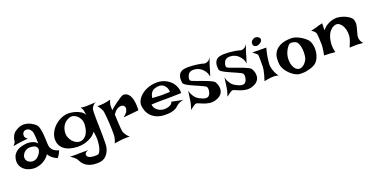

<svg xmlns="http://www.w3.org/2000/svg" viewBox="-22 -1364 4535 2312"><g transform="rotate(-20 2245.0 -208.0)"><path d="M87.9 -395.5Q92.8 -401.4 94.2 -417.5Q95.7 -433.6 102.1 -454.1Q108.4 -474.6 124 -497.1Q139.6 -519.5 174.8 -539.1Q209 -558.6 241.2 -562.5Q273.4 -566.4 302.7 -559.6Q332 -552.7 357.9 -538.1Q383.8 -523.4 405.3 -505.9Q419.9 -494.1 428.7 -472.2Q437.5 -450.2 442.4 -422.9Q447.3 -395.5 449.7 -365.7Q452.1 -335.9 453.1 -308.1Q454.1 -280.3 454.6 -257.3Q455.1 -234.4 458 -219.7Q461.9 -198.2 471.7 -183.1Q481.4 -168 493.2 -157.7Q504.9 -147.5 516.6 -141.6Q528.3 -135.7 537.1 -132.8Q543 -129.9 547.9 -128.9Q557.6 -125 561.5 -128.9Q555.7 -115.2 550.8 -105.5Q545.9 -95.7 543 -88.9Q539.1 -81.1 536.1 -76.2Q533.2 -70.3 529.3 -65.4Q526.4 -60.5 521.5 -54.7Q516.6 -48.8 511.7 -42Q499 -46.9 487.8 -53.7Q476.6 -60.5 467.8 -66.4Q457 -73.2 448.2 -80.1Q439.5 -86.9 431.6 -95.7Q424.8 -103.5 417.5 -112.3Q410.2 -121.1 405.3 -131.8Q399.4 -119.1 377.4 -95.7Q355.5 -72.3 320.3 -53.2Q285.2 -34.2 238.8 -26.4Q192.4 -18.6 136.7 -37.1Q112.3 -44.9 90.8 -60.1Q69.3 -75.2 54.2 -96.7Q39.1 -118.2 32.7 -146Q26.4 -173.8 33.2 -208Q40 -242.2 57.6 -265.6Q75.2 -289.1 99.6 -303.7Q124 -318.4 154.3 -326.2Q184.6 -334 216.8 -336.9Q242.2 -337.9 267.6 -334Q289.1 -330.1 312.5 -319.8Q335.9 -309.6 352.5 -289.1Q351.6 -340.8 349.1 -371.6Q346.7 -402.3 344.7 -418.9Q340.8 -438.5 337.9 -446.3Q333 -453.1 327.6 -461.9Q322.3 -470.7 314.5 -478Q306.6 -485.4 294.9 -490.2Q283.2 -495.1 267.6 -494.1Q251 -493.2 241.2 -485.4Q231.4 -477.5 226.1 -467.3Q220.7 -457 219.7 -445.3Q218.8 -433.6 220.7 -424.8Q222.7 -418.9 226.6 -412.1Q230.5 -406.2 237.3 -399.4Q244.1 -392.6 255.9 -387.7Q233.4 -384.8 215.8 -383.3Q198.2 -381.8 185.5 -379.9Q170.9 -377.9 160.2 -377Q149.4 -376 134.8 -373Q122.1 -371.1 103.5 -368.2Q85 -365.2 60.5 -360.4Q66.4 -367.2 71.3 -373.5Q76.2 -379.9 80.1 -384.8Q84 -390.6 87.9 -395.5ZM234.4 -279.3Q216.8 -278.3 199.2 -271Q181.6 -263.7 168 -250.5Q154.3 -237.3 145 -220.2Q135.7 -203.1 135.7 -182.6Q135.7 -162.1 146 -147Q156.2 -131.8 173.3 -122.1Q190.4 -112.3 210.4 -110.4Q230.5 -108.4 250 -114.3Q268.6 -121.1 285.2 -136.2Q301.8 -151.4 313.5 -169.4Q325.2 -187.5 330.1 -205.6Q335 -223.6 331.1 -235.4Q323.2 -260.7 295.9 -271Q268.6 -281.2 234.4 -279.3Z M1012.7 -414.1Q1009.8 -433.6 1007.8 -446.8Q1005.9 -460 1003.9 -467.8Q1002 -477.5 1001 -482.4Q999 -487.3 996.1 -493.2Q994.1 -498 989.7 -504.9Q985.4 -511.7 979.5 -520.5Q992.2 -516.6 1005.4 -515.6Q1018.6 -514.6 1030.3 -513.7Q1043 -512.7 1056.6 -513.7Q1070.3 -513.7 1087.9 -514.6Q1103.5 -515.6 1125.5 -516.1Q1147.5 -516.6 1175.8 -518.6Q1159.2 -514.6 1147.9 -505.4Q1136.7 -496.1 1128.9 -485.4Q1120.1 -473.6 1114.3 -460Q1109.4 -447.3 1108.4 -411.6Q1107.4 -376 1108.4 -327.6Q1109.4 -279.3 1110.8 -223.6Q1112.3 -168 1112.8 -117.2Q1113.3 -66.4 1112.3 -24.9Q1111.3 16.6 1107.4 36.1Q1093.8 97.7 1056.6 136.2Q1019.5 174.8 959 177.7Q885.7 180.7 843.3 164.1Q800.8 147.5 777.3 123.5Q753.9 99.6 742.2 75.2Q730.5 50.8 717.8 38.1Q706.1 27.3 694.3 17.6Q683.6 9.8 672.4 2Q661.1 -5.9 650.4 -7.8Q678.7 -6.8 701.2 -6.8Q723.6 -6.8 739.3 -6.8Q756.8 -6.8 770.5 -7.8H801.8H890.6Q871.1 -2 861.3 5.4Q851.6 12.7 847.7 20.5Q843.8 29.3 843.8 38.1Q847.7 61.5 869.1 72.3Q890.6 83 927.7 85Q963.9 86.9 977.5 83.5Q991.2 80.1 999 71.3Q1014.6 47.9 1025.4 10.7Q1033.2 -20.5 1036.6 -70.8Q1040 -121.1 1027.3 -194.3Q996.1 -151.4 955.1 -129.9Q914.1 -108.4 877 -98.6Q833 -87.9 788.1 -87.9Q669.9 -92.8 611.3 -142.6Q552.7 -192.4 557.6 -276.4Q560.5 -318.4 583.5 -360.4Q606.4 -402.3 644 -435.5Q681.6 -468.8 730.5 -488.3Q779.3 -507.8 832 -504.9Q872.1 -501 907.2 -490.2Q937.5 -480.5 967.3 -462.9Q997.1 -445.3 1012.7 -414.1ZM702.1 -316.4Q696.3 -278.3 707.5 -245.1Q718.8 -211.9 739.3 -188Q759.8 -164.1 785.2 -150.9Q810.5 -137.7 833 -138.7Q879.9 -139.6 914.1 -181.2Q948.2 -222.7 955.1 -305.7Q958 -346.7 944.8 -376.5Q931.6 -406.2 912.1 -424.8Q892.6 -443.4 871.1 -451.2Q849.6 -459 836.9 -458Q819.3 -456.1 798.3 -447.8Q777.3 -439.5 757.8 -423.3Q738.3 -407.2 723.1 -380.9Q708 -354.5 702.1 -316.4Z M1174.8 -467.8Q1193.4 -466.8 1208.5 -467.3Q1223.6 -467.8 1234.4 -468.8Q1247.1 -469.7 1256.8 -470.7Q1271.5 -472.7 1287.1 -475.6Q1300.8 -477.5 1315.9 -481Q1331.1 -484.4 1345.7 -489.3Q1339.8 -474.6 1335.9 -463.9Q1332 -453.1 1330.1 -445.3Q1327.1 -436.5 1327.1 -430.7Q1326.2 -423.8 1326.2 -414.1Q1325.2 -397.5 1326.2 -360.4Q1377 -404.3 1411.6 -428.7Q1446.3 -453.1 1466.8 -466.8Q1491.2 -482.4 1504.9 -487.3Q1541 -493.2 1568.4 -470.7Q1580.1 -460.9 1590.8 -444.8Q1601.6 -428.7 1609.4 -402.3Q1617.2 -376 1621.1 -339.4Q1625 -302.7 1622.1 -252Q1601.6 -250 1585.4 -248Q1569.3 -246.1 1558.6 -245.1Q1545.9 -243.2 1535.2 -243.2L1508.8 -240.2Q1495.1 -238.3 1475.1 -236.8Q1455.1 -235.4 1426.8 -232.4Q1467.8 -265.6 1480 -290.5Q1492.2 -315.4 1490.2 -332Q1488.3 -350.6 1472.7 -364.3Q1454.1 -375 1432.6 -372.1Q1414.1 -370.1 1389.6 -355.5Q1365.2 -340.8 1337.9 -300.8Q1339.8 -238.3 1342.3 -197.3Q1344.7 -156.2 1346.7 -130.9Q1349.6 -101.6 1351.6 -85Q1354.5 -70.3 1363.3 -53.7Q1370.1 -40 1382.8 -23.4Q1395.5 -6.8 1416 9.8Q1373 7.8 1345.7 9.8Q1329.1 10.7 1316.4 11.7Q1302.7 13.7 1287.1 15.6Q1273.4 17.6 1255.4 20Q1237.3 22.5 1215.8 25.4Q1223.6 14.6 1228.5 0.5Q1233.4 -13.7 1236.3 -26.4Q1240.2 -41 1242.2 -56.6Q1243.2 -70.3 1243.7 -97.7Q1244.1 -125 1242.7 -159.7Q1241.2 -194.3 1239.3 -231.9Q1237.3 -269.5 1234.4 -302.7Q1231.4 -335.9 1228 -360.8Q1224.6 -385.7 1220.7 -395.5Q1215.8 -407.2 1209 -418.9Q1203.1 -429.7 1194.3 -441.9Q1185.5 -454.1 1174.8 -467.8Z M1917 -157.2Q1944.3 -157.2 1967.8 -163.1Q1987.3 -168 2005.4 -179.2Q2023.4 -190.4 2029.3 -212.9Q2048.8 -209 2062.5 -206.5Q2076.2 -204.1 2085.9 -202.1Q2096.7 -199.2 2104.5 -198.2Q2112.3 -196.3 2123 -194.3Q2132.8 -192.4 2147 -189.9Q2161.1 -187.5 2180.7 -183.6Q2166 -185.5 2150.9 -180.7Q2135.7 -175.8 2122.1 -169.9Q2106.4 -163.1 2092.8 -153.3Q2084 -147.5 2072.8 -135.7Q2061.5 -124 2041 -113.3Q2020.5 -102.5 1986.8 -95.2Q1953.1 -87.9 1900.4 -89.8Q1836.9 -91.8 1793.9 -112.8Q1751 -133.8 1724.6 -164.6Q1698.2 -195.3 1686.5 -231.4Q1674.8 -267.6 1673.8 -298.8Q1672.9 -330.1 1692.4 -364.3Q1711.9 -398.4 1747.6 -426.8Q1783.2 -455.1 1834 -473.1Q1884.8 -491.2 1945.3 -491.2Q1980.5 -491.2 2010.3 -482.9Q2040 -474.6 2064.9 -460.9Q2089.8 -447.3 2108.4 -430.2Q2127 -413.1 2139.6 -395.5Q2152.3 -377 2161.1 -356.4Q2168.9 -338.9 2173.8 -316.4Q2178.7 -293.9 2176.8 -270.5Q2102.5 -268.6 2057.1 -267.6Q2011.7 -266.6 1986.3 -266.6H1942.4H1909.2Q1891.6 -266.6 1863.3 -265.6Q1835 -264.6 1793.9 -262.7Q1798.8 -223.6 1818.8 -202.6Q1838.9 -181.6 1861.3 -170.9Q1886.7 -159.2 1917 -157.2ZM1829.1 -333Q1860.4 -331.1 1881.3 -330.1Q1902.3 -329.1 1916 -328.1Q1930.7 -327.1 1939.5 -327.1H1963.9Q1988.3 -327.1 2054.7 -330.1Q2051.8 -373 2036.6 -395.5Q2021.5 -418 2004.9 -428.7Q1985.4 -440.4 1961.9 -442.4Q1898.4 -441.4 1867.7 -416Q1836.9 -390.6 1829.1 -333Z M2646.5 -557.6Q2637.7 -536.1 2631.3 -518.6Q2625 -501 2620.1 -487.3Q2615.2 -471.7 2611.3 -460Q2607.4 -446.3 2602.5 -428.7Q2597.7 -413.1 2590.3 -390.1Q2583 -367.2 2573.2 -335.9Q2565.4 -382.8 2544.9 -410.6Q2524.4 -438.5 2502.9 -454.1Q2477.5 -471.7 2448.2 -479.5Q2395.5 -488.3 2372.1 -477.5Q2348.6 -466.8 2340.8 -450.2Q2336.9 -443.4 2332.5 -433.1Q2328.1 -422.9 2325.7 -412.1Q2323.2 -401.4 2324.2 -390.6Q2325.2 -379.9 2333 -373Q2337.9 -368.2 2358.4 -359.9Q2378.9 -351.6 2407.7 -341.3Q2436.5 -331.1 2469.2 -319.3Q2502 -307.6 2531.2 -295.9Q2560.5 -284.2 2582 -272.5Q2603.5 -260.7 2610.4 -251Q2616.2 -241.2 2623.5 -225.1Q2630.9 -209 2634.3 -189.9Q2637.7 -170.9 2636.2 -150.9Q2634.8 -130.9 2625 -111.3Q2615.2 -91.8 2594.2 -75.2Q2573.2 -58.6 2538.1 -47.9Q2497.1 -35.2 2459 -41Q2420.9 -46.9 2389.2 -58.6Q2357.4 -70.3 2334 -81.5Q2310.5 -92.8 2300.8 -90.8Q2290 -88.9 2276.4 -80.1Q2262.7 -71.3 2250.5 -62Q2238.3 -52.7 2229.5 -45.4Q2220.7 -38.1 2220.7 -40Q2220.7 -42 2224.1 -51.8Q2227.5 -61.5 2231.9 -75.7Q2236.3 -89.8 2240.7 -106.9Q2245.1 -124 2247.1 -139.6Q2249 -152.3 2252 -170.9Q2253.9 -187.5 2257.3 -211.4Q2260.7 -235.4 2265.6 -269.5Q2270.5 -244.1 2279.8 -225.6Q2289.1 -207 2297.9 -193.4Q2308.6 -177.7 2318.4 -167Q2333 -153.3 2353 -141.6Q2373 -129.9 2393.6 -121.6Q2414.1 -113.3 2432.6 -111.3Q2451.2 -109.4 2463.9 -115.2Q2476.6 -121.1 2485.8 -136.7Q2495.1 -152.3 2499 -170.9Q2502.9 -189.5 2502 -206.5Q2501 -223.6 2493.2 -234.4Q2487.3 -241.2 2466.3 -252Q2445.3 -262.7 2416.5 -275.4Q2387.7 -288.1 2356 -301.8Q2324.2 -315.4 2296.4 -329.6Q2268.6 -343.8 2250.5 -356.9Q2232.4 -370.1 2230.5 -380.9Q2228.5 -396.5 2227.5 -415.5Q2226.6 -434.6 2230 -453.6Q2233.4 -472.7 2243.7 -490.2Q2253.9 -507.8 2274.4 -519.5Q2288.1 -527.3 2310.5 -531.2Q2333 -535.2 2360.4 -535.6Q2387.7 -536.1 2417 -533.7Q2446.3 -531.2 2473.1 -527.8Q2500 -524.4 2522 -519.5Q2543.9 -514.6 2555.7 -510.7Q2569.3 -505.9 2585 -509.8Q2598.6 -512.7 2614.3 -522.5Q2629.9 -532.2 2646.5 -557.6Z M3112.3 -557.6Q3103.5 -536.1 3097.2 -518.6Q3090.8 -501 3085.9 -487.3Q3081.1 -471.7 3077.1 -460Q3073.2 -446.3 3068.4 -428.7Q3063.5 -413.1 3056.2 -390.1Q3048.8 -367.2 3039.1 -335.9Q3031.2 -382.8 3010.7 -410.6Q2990.2 -438.5 2968.8 -454.1Q2943.4 -471.7 2914.1 -479.5Q2861.3 -488.3 2837.9 -477.5Q2814.5 -466.8 2806.6 -450.2Q2802.7 -443.4 2798.3 -433.1Q2793.9 -422.9 2791.5 -412.1Q2789.1 -401.4 2790 -390.6Q2791 -379.9 2798.8 -373Q2803.7 -368.2 2824.2 -359.9Q2844.7 -351.6 2873.5 -341.3Q2902.3 -331.1 2935.1 -319.3Q2967.8 -307.6 2997.1 -295.9Q3026.4 -284.2 3047.9 -272.5Q3069.3 -260.7 3076.2 -251Q3082 -241.2 3089.4 -225.1Q3096.7 -209 3100.1 -189.9Q3103.5 -170.9 3102.1 -150.9Q3100.6 -130.9 3090.8 -111.3Q3081.1 -91.8 3060.1 -75.2Q3039.1 -58.6 3003.9 -47.9Q2962.9 -35.2 2924.8 -41Q2886.7 -46.9 2855 -58.6Q2823.2 -70.3 2799.8 -81.5Q2776.4 -92.8 2766.6 -90.8Q2755.9 -88.9 2742.2 -80.1Q2728.5 -71.3 2716.3 -62Q2704.1 -52.7 2695.3 -45.4Q2686.5 -38.1 2686.5 -40Q2686.5 -42 2689.9 -51.8Q2693.4 -61.5 2697.8 -75.7Q2702.1 -89.8 2706.5 -106.9Q2710.9 -124 2712.9 -139.6Q2714.8 -152.3 2717.8 -170.9Q2719.7 -187.5 2723.1 -211.4Q2726.6 -235.4 2731.4 -269.5Q2736.3 -244.1 2745.6 -225.6Q2754.9 -207 2763.7 -193.4Q2774.4 -177.7 2784.2 -167Q2798.8 -153.3 2818.8 -141.6Q2838.9 -129.9 2859.4 -121.6Q2879.9 -113.3 2898.4 -111.3Q2917 -109.4 2929.7 -115.2Q2942.4 -121.1 2951.7 -136.7Q2960.9 -152.3 2964.8 -170.9Q2968.8 -189.5 2967.8 -206.5Q2966.8 -223.6 2959 -234.4Q2953.1 -241.2 2932.1 -252Q2911.1 -262.7 2882.3 -275.4Q2853.5 -288.1 2821.8 -301.8Q2790 -315.4 2762.2 -329.6Q2734.4 -343.8 2716.3 -356.9Q2698.2 -370.1 2696.3 -380.9Q2694.3 -396.5 2693.4 -415.5Q2692.4 -434.6 2695.8 -453.6Q2699.2 -472.7 2709.5 -490.2Q2719.7 -507.8 2740.2 -519.5Q2753.9 -527.3 2776.4 -531.2Q2798.8 -535.2 2826.2 -535.6Q2853.5 -536.1 2882.8 -533.7Q2912.1 -531.2 2939 -527.8Q2965.8 -524.4 2987.8 -519.5Q3009.8 -514.6 3021.5 -510.7Q3035.2 -505.9 3050.8 -509.8Q3064.5 -512.7 3080.1 -522.5Q3095.7 -532.2 3112.3 -557.6Z M3147.5 -436.5 3327.1 -434.6Q3311.5 -375 3304.2 -333Q3296.9 -291 3294.9 -262.7Q3291 -230.5 3293 -208Q3295.9 -187.5 3302.7 -164.1Q3308.6 -144.5 3320.3 -119.1Q3332 -93.8 3351.6 -68.4Q3339.8 -72.3 3326.2 -74.2Q3312.5 -76.2 3300.8 -77.1Q3287.1 -78.1 3273.4 -77.1Q3259.8 -76.2 3243.2 -74.2Q3229.5 -72.3 3210 -69.3Q3190.4 -66.4 3168.9 -61.5Q3183.6 -105.5 3191.9 -137.7Q3200.2 -169.9 3204.1 -191.4Q3208 -216.8 3209 -232.4Q3209 -252 3209 -276.9Q3209 -301.8 3209 -325.2Q3209 -348.6 3208 -366.7Q3207 -384.8 3204.1 -389.6L3194.3 -399.4Q3188.5 -404.3 3177.2 -413.6Q3166 -422.9 3147.5 -436.5ZM3216.8 -586.9Q3237.3 -597.7 3258.3 -592.8Q3279.3 -587.9 3291 -574.2Q3302.7 -560.5 3299.3 -542Q3295.9 -523.4 3267.6 -505.9Q3239.3 -489.3 3217.8 -494.1Q3196.3 -499 3187.5 -514.6Q3178.7 -530.3 3184.6 -551.3Q3190.4 -572.3 3216.8 -586.9Z M3648.4 -437.5Q3673.8 -437.5 3701.2 -428.2Q3728.5 -418.9 3753.9 -404.8Q3779.3 -390.6 3800.3 -374.5Q3821.3 -358.4 3835 -343.8Q3859.4 -317.4 3868.7 -272.9Q3877.9 -228.5 3872.1 -182.1Q3866.2 -135.7 3844.7 -94.7Q3823.2 -53.7 3785.2 -34.2Q3757.8 -20.5 3731.4 -12.7Q3705.1 -4.9 3680.7 -1Q3656.2 2.9 3634.8 2.9Q3613.3 2.9 3597.7 2Q3568.4 0 3536.6 -18.6Q3504.9 -37.1 3477.1 -64.5Q3449.2 -91.8 3429.7 -124.5Q3410.2 -157.2 3406.2 -186.5Q3400.4 -226.6 3404.3 -270.5Q3408.2 -314.5 3433.1 -351.6Q3458 -388.7 3509.3 -413.1Q3560.5 -437.5 3648.4 -437.5ZM3616.2 -58.6Q3627 -56.6 3645.5 -64Q3664.1 -71.3 3682.1 -87.9Q3700.2 -104.5 3714.4 -130.4Q3728.5 -156.2 3731.4 -193.4Q3734.4 -229.5 3731.9 -259.8Q3729.5 -290 3722.7 -313Q3715.8 -335.9 3707 -350.6Q3698.2 -365.2 3688.5 -371.1Q3671.9 -379.9 3648.4 -385.3Q3625 -390.6 3608.4 -382.8Q3600.6 -378.9 3588.9 -366.2Q3577.1 -353.5 3565.4 -334.5Q3553.7 -315.4 3544.4 -291Q3535.2 -266.6 3531.2 -240.2Q3527.3 -213.9 3529.8 -183.6Q3532.2 -153.3 3542 -126.5Q3551.8 -99.6 3569.8 -80.6Q3587.9 -61.5 3616.2 -58.6Z M3949.2 -107.4Q3956.1 -139.6 3959.5 -164.6Q3962.9 -189.5 3964.8 -206.1Q3966.8 -225.6 3966.8 -239.3Q3965.8 -255.9 3965.3 -278.8Q3964.8 -301.8 3963.4 -324.7Q3961.9 -347.7 3960 -365.7Q3958 -383.8 3955.1 -391.6Q3951.2 -399.4 3944.3 -408.2Q3930.7 -424.8 3904.3 -440.4Q3926.8 -445.3 3942.9 -448.7Q3959 -452.1 3969.7 -455.1Q3981.4 -459 3990.2 -461.9Q3998 -464.8 4008.8 -467.8Q4017.6 -469.7 4030.3 -472.7Q4043 -475.6 4059.6 -479.5L4056.6 -390.6Q4087.9 -427.7 4120.1 -446.3Q4152.3 -464.8 4180.7 -472.7Q4212.9 -482.4 4244.1 -482.4Q4283.2 -480.5 4316.9 -469.7Q4350.6 -459 4375.5 -444.8Q4400.4 -430.7 4416 -415Q4431.6 -399.4 4434.6 -387.7Q4446.3 -349.6 4440.4 -317.9Q4434.6 -286.1 4425.3 -256.3Q4416 -226.6 4409.7 -197.3Q4403.3 -168 4414.1 -133.8Q4418 -125 4421.9 -116.2Q4425.8 -108.4 4431.6 -100.6Q4437.5 -92.8 4445.3 -87.9Q4434.6 -88.9 4423.8 -89.4Q4413.1 -89.8 4404.3 -90.8Q4393.6 -91.8 4384.8 -92.8Q4375 -93.8 4358.4 -93.8Q4330.1 -93.8 4270.5 -90.8Q4279.3 -111.3 4284.7 -125.5Q4290 -139.6 4293.9 -148.4Q4297.9 -159.2 4299.8 -165Q4311.5 -193.4 4314 -229.5Q4316.4 -265.6 4308.6 -302.7Q4305.7 -315.4 4298.8 -333Q4292 -350.6 4280.8 -367.2Q4269.5 -383.8 4254.4 -395.5Q4239.3 -407.2 4219.7 -409.2Q4200.2 -411.1 4176.3 -399.4Q4152.3 -387.7 4125 -356.4Q4104.5 -330.1 4092.8 -292Q4082 -259.8 4078.1 -211.4Q4074.2 -163.1 4089.8 -98.6Q4076.2 -100.6 4064.5 -101.1Q4052.7 -101.6 4044.9 -102.5Q4035.2 -103.5 4027.3 -104.5Q4018.6 -104.5 4007.8 -105.5Q3998 -105.5 3983.4 -106Q3968.8 -106.4 3949.2 -107.4Z"/></g></svg>

Font: Irish Grover
Style: Regular
Weight: 400
Designer: Squid
Foundry: Font Diner, Inc DBA Sideshow
Version: Version 1.000